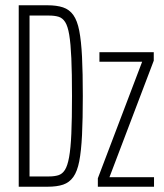

<svg xmlns="http://www.w3.org/2000/svg" viewBox="-20 -708 622 728"><path d="M51 0V-688H160Q195 -688 219 -680Q243 -672 258 -651Q273 -630 280.5 -591.5Q288 -553 291 -492.5Q294 -432 294 -344Q294 -257 291 -196Q288 -135 280.5 -96.5Q273 -58 258 -37Q243 -16 219.5 -8Q196 0 160 0ZM92 -39H166Q186 -39 201 -43.5Q216 -48 226 -63.5Q236 -79 242 -112Q248 -145 250.5 -201Q253 -257 253 -344Q253 -431 250.5 -487Q248 -543 242.5 -576Q237 -609 227 -624.5Q217 -640 202 -644.5Q187 -649 166 -649H92ZM351 0V-32L519 -474H357V-510H563V-478L395 -36H564V0Z"/></svg>

Font: Saira UltraCondensed ExtraLight
Style: Regular
Weight: 250
Width: 1
Designer: Hector Gatti with collaboration of the Omnibus-Type team
Foundry: Omnibus-Type
Version: Version 1.101